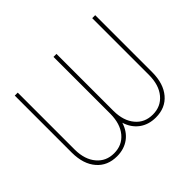

<svg xmlns="http://www.w3.org/2000/svg" viewBox="-152 -950 1200 1200"><g transform="rotate(-45 448.0 -350.5)"><path d="M774.9 -710.9C774.9 -710.9 774.9 -208 774.9 -208C774.9 -208 774.9 -208 774.9 -208C774.4 -149.4 760.3 -103 731.4 -68.4C702.6 -33.7 664.6 -16.6 617.2 -16.6C617.2 -16.6 617.2 -16.6 617.2 -16.6C569.3 -16.6 531.2 -33.7 502.9 -67.9C474.1 -102.1 459.5 -147.9 459 -206.1C459 -206.1 459 -710.9 459 -710.9C459 -710.9 432.6 -710.9 432.6 -710.9C432.6 -710.9 432.6 -208 432.6 -208C432.6 -208 432.6 -208 432.6 -208C432.1 -149.4 418 -103 389.2 -68.4C360.4 -33.7 322.3 -16.6 274.9 -16.6C274.9 -16.6 274.9 -16.6 274.9 -16.6C227.5 -16.6 189.9 -33.7 161.1 -67.9C132.3 -101.6 117.2 -147.9 116.7 -206.1C116.7 -206.1 116.7 -710.9 116.7 -710.9C116.7 -710.9 90.3 -710.9 90.3 -710.9C90.3 -710.9 90.3 -205.6 90.3 -205.6C90.3 -205.6 90.3 -205.6 90.3 -205.6C90.8 -138.2 107.9 -85.4 141.1 -47.4C173.8 -9.3 218.8 9.8 274.9 9.8C274.9 9.8 274.9 9.8 274.9 9.8C316.9 9.8 353 -1.5 382.8 -23.4C412.6 -45.4 433.6 -76.2 445.8 -115.7C445.8 -115.7 445.8 -115.7 445.8 -115.7C458 -76.2 479 -45.4 508.8 -23.4C538.6 -1.5 574.7 9.8 617.2 9.8C617.2 9.8 617.2 9.8 617.2 9.8C674.3 9.8 718.8 -9.3 751.5 -47.9C784.2 -86.4 800.8 -138.7 801.3 -205.6C801.3 -205.6 801.3 -710.9 801.3 -710.9C801.3 -710.9 774.9 -710.9 774.9 -710.9Z"/></g></svg>

Font: WOX
Style: Regular
Weight: 500
Designer: Google
Foundry: ""
Version: ""